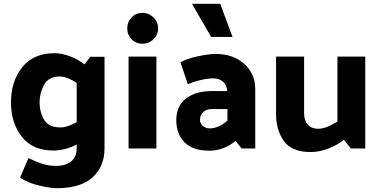

<svg xmlns="http://www.w3.org/2000/svg" viewBox="-20 -784 2011 1014"><path d="M189 -245Q189 -192 213 -151.5Q237 -111 300 -111Q319 -111 342.5 -119.5Q366 -128 385 -139V-346Q365 -360 341 -370Q317 -380 296 -380Q236 -380 212.5 -335.5Q189 -291 189 -245ZM532 -484V0Q532 94 469.5 152Q407 210 278 210Q247 210 187 196Q127 182 86 154L130 51Q176 73 208 82.5Q240 92 275 92Q329 92 357 67.5Q385 43 385 1V-21Q357 -6 325 2.5Q293 11 262 11Q152 11 95 -62Q38 -135 38 -244Q38 -354 97 -428.5Q156 -503 269 -503Q306 -503 350 -486.5Q394 -470 426 -444L457 -484Z M815 -634Q815 -600 790.5 -576.5Q766 -553 732 -553Q698 -553 675 -576.5Q652 -600 652 -634Q652 -668 675 -692Q698 -716 732 -716Q766 -716 790.5 -692Q815 -668 815 -634ZM806 -485V0H659V-485Z M994 -764H1143L1208 -589H1095ZM1088 -106Q1111 -106 1135 -116.5Q1159 -127 1181 -147V-208H1097Q1068 -208 1052 -191Q1036 -174 1036 -151Q1036 -133 1051 -119.5Q1066 -106 1088 -106ZM1120 -499Q1211 -499 1269.5 -447Q1328 -395 1328 -313V0H1256L1224 -40Q1199 -18 1162.5 -3Q1126 12 1088 12Q998 12 954.5 -32.5Q911 -77 911 -149Q911 -225 962.5 -264Q1014 -303 1097 -303H1180Q1178 -334 1158.5 -352Q1139 -370 1107 -370Q1076 -370 1038 -361Q1000 -352 972 -339L933 -455Q964 -473 1022 -486Q1080 -499 1120 -499Z M1621 19Q1521 19 1479.5 -39Q1438 -97 1438 -181V-485H1586V-187Q1586 -147 1605.5 -125.5Q1625 -104 1661 -104Q1684 -104 1711.5 -115.5Q1739 -127 1762 -142V-485H1909V0H1833L1796 -46Q1764 -19 1715.5 0Q1667 19 1621 19Z"/></svg>

Font: Palanquin Dark Medium
Style: Regular
Weight: 500
Designer: Pria Ravichandran
Version: Version 1.001